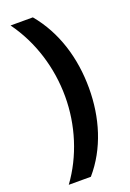

<svg xmlns="http://www.w3.org/2000/svg" viewBox="-165 -771 668 987"><g transform="rotate(-20 169.5 -278.0)"><path d="M299 -274C299 -437 253 -593 152 -714H30C121 -589 169 -433 169 -275C169 -120 121 35 31 158H152C253 41 299 -113 299 -274Z"/></g></svg>

Font: Noto Kufi Arabic
Style: Bold
Weight: 700
Designer: Monotype Design Team, David Williams, Khaled Hosny
Foundry: Google LLC
Version: Version 2.109